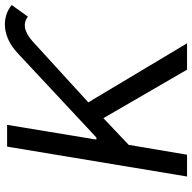

<svg xmlns="http://www.w3.org/2000/svg" viewBox="-20 -756 776 776"><g transform="rotate(-90 368.0 -368.0)"><path d="M42.6 0H130.7L170.5 -235.8L278.4 -338.1L474.4 0H581L342.3 -399.1L586.6 -622.2C628.9 -660.9 661.9 -663.4 688.9 -643.5L735.8 -708.8C684.7 -750 608 -747.2 541.2 -684.7L200.3 -366.5H191.8L251.4 -727.3H163.4Z"/></g></svg>

Font: Magic Ui Pro
Style: Italic
Weight: 400
Italic angle: -9.39999°
Designer: Stefan Endress, Andreas Faust
Version: Version 1.000;FEAKit 1.0